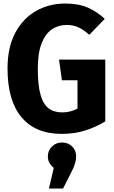

<svg xmlns="http://www.w3.org/2000/svg" viewBox="-20 -749 655 1099"><path d="M333.8 17.4Q182.6 17.4 102.8 -78.2Q23.1 -173.8 23.1 -356.9Q23.1 -477.9 67.2 -560.8Q111.3 -643.6 186.2 -686.2Q261 -728.7 353.3 -728.7Q431.3 -728.7 484.6 -704.6Q537.9 -680.5 579.5 -641L491.3 -549.7Q459 -578.5 429.2 -592.3Q399.5 -606.2 361.5 -606.2Q313.8 -606.2 276.7 -580.8Q239.5 -555.4 217.9 -500.3Q196.4 -445.1 196.4 -355.9Q196.4 -263.1 211.5 -208.2Q226.7 -153.3 257.4 -129.5Q288.2 -105.6 335.4 -105.6Q360.5 -105.6 382.6 -111.5Q404.6 -117.4 423.6 -127.2V-289.7H334.4L317.9 -407.7H582.6V-54.4Q529.2 -21.5 467.9 -2.1Q406.7 17.4 333.8 17.4ZM335.4 66.7Q369.7 66.7 392.8 89.2Q415.9 111.8 415.9 146.2Q415.9 164.6 409.5 186.2Q403.1 207.7 391.3 230.8L341 330.3H260L287.7 212.3Q273.3 200.5 263.6 184.4Q253.8 168.2 253.8 146.2Q253.8 113.3 277.2 90Q300.5 66.7 335.4 66.7Z"/></svg>

Font: FiraCode Nerd Font
Style: Bold
Weight: 700
Designer: Carrois Corporate, Edenspiekermann AG, Nikita Prokopov
Foundry: Carrois Corporate, Edenspiekermann AG, Nikita Prokopov
Version: Version 6.002;Nerd Fonts 2.1.0